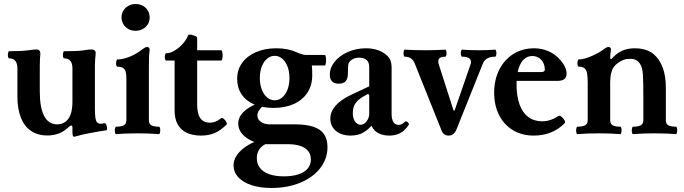

<svg xmlns="http://www.w3.org/2000/svg" viewBox="-20 -666 3417 959"><path d="M341.8 -4.9V-27.8Q341.8 -39.1 336.4 -39.1Q331.5 -39.1 323.7 -32.2Q303.2 -11.2 276.1 -0.2Q249 10.7 217.3 10.7Q168.9 10.7 135.3 -12Q101.6 -34.7 84.2 -78.6Q66.9 -122.6 66.9 -185.1V-324.2Q66.9 -349.1 56.6 -361.8Q46.4 -374.5 25.9 -374.5Q21.5 -374.5 20 -383.5Q18.6 -392.6 20.3 -401.4Q22 -410.2 25.9 -410.2Q89.4 -410.2 122.1 -415Q148.4 -418.9 164.1 -418.9Q171.9 -418.9 176.8 -413.6Q181.6 -408.2 181.6 -397.9Q178.7 -367.2 178.7 -337.9V-208.5Q178.7 -127.9 200.7 -86.4Q222.7 -44.9 265.1 -44.9Q289.6 -44.9 306.9 -57.9Q324.2 -70.8 333 -95.7Q341.8 -120.6 341.8 -156.2V-324.2Q341.8 -374.5 300.8 -374.5Q296.4 -374.5 294.9 -383.5Q293.5 -392.6 295.2 -401.4Q296.9 -410.2 300.8 -410.2Q334 -410.2 357.9 -411.1Q381.8 -412.1 397.9 -414.6Q412.6 -417 421.1 -418Q429.7 -418.9 438 -418.9Q446.8 -418.9 452.4 -414.3Q458 -409.7 458 -400.9Q454.1 -363.3 454.1 -337.9V-125Q454.1 -93.3 456.5 -77.1Q459 -61 465.3 -54.4Q471.7 -47.9 483.9 -47.9Q490.2 -47.9 501 -50.8Q506.8 -52.2 510.7 -43.7Q514.6 -35.2 514.9 -25.4Q515.1 -15.6 510.7 -15.1Q497.1 -13.2 474.4 -9.5Q451.7 -5.9 430.2 -1.5L410.6 2.4Q385.3 7.3 358.9 15.1Q353 17.1 349.6 17.1Q345.7 17.1 343.8 11.5Q341.8 5.9 341.8 -4.9Z M560.1 -33.2Q586.4 -33.2 598.9 -40.5Q611.3 -47.9 611.3 -65.9V-272Q611.3 -293.9 607.9 -306.9Q604.5 -319.8 594.7 -326.4Q585 -333 566.4 -333Q562 -333 560.5 -342Q559.1 -351.1 560.8 -360.1Q562.5 -369.1 566.4 -369.1Q594.7 -369.1 629.6 -383.5Q664.6 -397.9 694.8 -422.4Q701.2 -427.2 705.6 -429.2Q710 -431.2 715.3 -431.2Q721.2 -431.2 724.4 -427.7Q727.5 -424.3 727.5 -418Q725.1 -398.9 724.4 -380.1Q723.6 -361.3 723.6 -333V-65.9Q723.6 -47.9 735.6 -40.5Q747.6 -33.2 773.9 -33.2Q778.3 -33.2 779.8 -23.9Q781.2 -14.6 779.5 -5.4Q777.8 3.9 773.9 3.9Q726.6 0 667 0Q607.4 0 560.1 3.9Q555.7 3.9 554.2 -5.4Q552.7 -14.6 554.4 -23.9Q556.2 -33.2 560.1 -33.2ZM586.9 -579.1Q586.9 -599.1 597.2 -614.5Q607.4 -629.9 623.5 -637.9Q639.6 -646 656.7 -646Q678.2 -646 694.3 -636.7Q710.4 -627.4 719 -612.1Q727.5 -596.7 727.5 -579.1Q727.5 -558.1 717.3 -543Q707 -527.8 690.9 -520Q674.8 -512.2 656.7 -512.2Q635.7 -512.2 619.9 -521.7Q604 -531.2 595.5 -546.6Q586.9 -562 586.9 -579.1Z M852.1 -113.8V-363.8H810.1Q805.7 -363.8 804 -372.8Q802.2 -381.8 804 -390.9Q805.7 -399.9 810.1 -399.9Q829.6 -399.9 852.1 -413.3Q874.5 -426.8 893.1 -447.5Q911.6 -468.3 919.4 -489.3Q920.9 -493.2 927.7 -493.2Q934.6 -493.2 943.4 -490.2Q953.6 -487.3 959.2 -484.1Q964.8 -481 964.8 -476.1V-415H1085Q1089.4 -415 1091.1 -402.1Q1092.8 -389.2 1091.1 -376.5Q1089.4 -363.8 1085 -363.8H964.8V-146Q964.8 -114.3 971.7 -93.8Q978.5 -73.2 992.7 -63.2Q1006.8 -53.2 1028.8 -53.2Q1043 -53.2 1055.9 -58.3Q1068.8 -63.5 1085 -75.7Q1089.4 -79.1 1097.4 -72.5Q1105.5 -65.9 1110.4 -56.6Q1115.2 -47.4 1111.8 -43.9Q1082.5 -14.6 1052.7 -1.7Q1022.9 11.2 984.4 11.2Q941.4 11.2 911.9 -3.2Q882.3 -17.6 867.2 -45.4Q852.1 -73.2 852.1 -113.8Z M1146.5 159.2Q1146.5 137.2 1158.7 116.2Q1170.9 95.2 1194.1 76.4Q1217.3 57.6 1250 43Q1211.9 28.3 1190.9 4.4Q1169.9 -19.5 1169.9 -48.3Q1169.9 -79.6 1194.6 -105.2Q1219.2 -130.9 1266.6 -149.4L1297.9 -141.1Q1281.2 -126.5 1273.4 -114Q1265.6 -101.6 1265.6 -89.4Q1265.6 -69.8 1283 -57.4Q1300.3 -44.9 1327.6 -44.9H1451.7Q1508.8 -44.9 1544.9 -33Q1581.1 -21 1598.4 4.2Q1615.7 29.3 1615.7 68.8Q1615.7 127 1579.6 173.6Q1543.5 220.2 1479.7 246.6Q1416 272.9 1336.4 272.9Q1279.3 272.9 1236.3 258.8Q1193.4 244.6 1169.9 219Q1146.5 193.4 1146.5 159.2ZM1532.7 130.4Q1532.7 106 1519.5 88.9Q1506.3 71.8 1480.5 63Q1454.6 54.2 1417.5 54.2H1305.2Q1285.2 64 1273.9 82.3Q1262.7 100.6 1262.7 123.5Q1262.7 152.3 1278.6 172.9Q1294.4 193.4 1324.7 204.1Q1355 214.8 1397.5 214.8Q1440.4 214.8 1470.7 204.8Q1501 194.8 1516.8 176Q1532.7 157.2 1532.7 130.4ZM1164.6 -272.9Q1164.6 -317.4 1189.2 -351.8Q1213.9 -386.2 1258.3 -405.5Q1302.7 -424.8 1359.9 -424.8Q1388.7 -424.8 1413.1 -420.2Q1437.5 -415.5 1460.9 -405.3Q1476.6 -398.4 1488 -395Q1499.5 -391.6 1505.9 -391.6H1602.1Q1606.4 -391.6 1607.9 -378.4Q1609.4 -365.2 1607.7 -352.1Q1606 -338.9 1602.1 -338.9H1537.6Q1539.1 -327.6 1539.3 -314.9Q1539.6 -302.2 1539.6 -290Q1539.6 -240.7 1515.9 -203.9Q1492.2 -167 1448.5 -147Q1404.8 -127 1346.7 -127Q1290.5 -127 1249.5 -144.5Q1208.5 -162.1 1186.5 -195.1Q1164.6 -228 1164.6 -272.9ZM1425.8 -276.4Q1425.8 -308.1 1416.3 -333.3Q1406.7 -358.4 1389.9 -372.8Q1373 -387.2 1352.1 -387.2Q1331.1 -387.2 1314 -372.8Q1296.9 -358.4 1287.4 -333.3Q1277.8 -308.1 1277.8 -276.4Q1277.8 -244.6 1287.4 -219.2Q1296.9 -193.8 1314 -179.4Q1331.1 -165 1352.1 -165Q1373 -165 1389.9 -179.4Q1406.7 -193.8 1416.3 -219.2Q1425.8 -244.6 1425.8 -276.4Z M1629.9 -73.2Q1629.9 -107.9 1656 -137.9Q1682.1 -168 1732.9 -191.9L1824.2 -234.9V-331.5Q1824.2 -354.5 1811.3 -366.2Q1798.3 -377.9 1773.4 -377.9Q1755.9 -377.9 1742.4 -370.8Q1729 -363.8 1721.7 -351.1Q1719.7 -347.2 1718.8 -335.7Q1717.8 -324.2 1717.8 -301.3Q1717.8 -273.4 1706.8 -260.7Q1695.8 -248 1671.4 -248Q1649.9 -248 1638.7 -259.5Q1627.4 -271 1627.4 -293Q1627.4 -328.1 1652.1 -358.4Q1676.8 -388.7 1718.3 -406.7Q1759.8 -424.8 1808.1 -424.8Q1835.4 -424.8 1858.9 -418.2Q1882.3 -411.6 1900.4 -398.9Q1919.4 -385.7 1927.7 -370.1Q1936 -354.5 1936 -325.7V-97.2Q1936 -70.3 1945.1 -56.2Q1954.1 -42 1971.2 -42Q1979 -42 1986.6 -45.9Q1994.1 -49.8 2003.9 -59.1Q2006.3 -61.5 2011.7 -58.8Q2017.1 -56.2 2020.5 -51Q2023.9 -45.9 2022 -43Q2003.9 -15.1 1980.5 -2Q1957 11.2 1923.8 11.2Q1894.5 11.2 1871.1 -0.2Q1847.7 -11.7 1835.4 -38.1Q1820.8 -21 1804.9 -10.3Q1789.1 0.5 1771 5.9Q1752.9 11.2 1731.4 11.2Q1701.2 11.2 1678.2 0.7Q1655.3 -9.8 1642.6 -29.1Q1629.9 -48.3 1629.9 -73.2ZM1824.2 -97.2V-191.9L1817.9 -196.8Q1788.1 -181.6 1772 -168Q1755.9 -154.3 1749 -138.4Q1742.2 -122.6 1742.2 -99.1Q1742.2 -83.5 1747.3 -70.6Q1752.4 -57.6 1761.5 -50.3Q1770.5 -43 1781.7 -43Q1792 -43 1802 -50.8Q1812 -58.6 1818.1 -71.3Q1824.2 -84 1824.2 -97.2Z M2185.5 -14.2 2051.8 -348.1Q2044.9 -365.7 2032.5 -374.3Q2020 -382.8 2002.4 -382.8Q1998 -382.8 1996.3 -391.6Q1994.6 -400.4 1996.3 -409.2Q1998 -418 2002.4 -418Q2053.2 -415 2103 -415Q2153.3 -415 2203.6 -418Q2208 -418 2209.7 -409.2Q2211.4 -400.4 2209.7 -391.6Q2208 -382.8 2203.6 -382.8Q2186.5 -382.8 2178 -377.4Q2169.4 -372.1 2169.4 -360.8Q2169.4 -350.6 2170.4 -348.1L2245.6 -113.8H2250.5L2330.6 -345.2Q2332.5 -350.6 2332.5 -356.9Q2332.5 -369.6 2321.5 -376.2Q2310.5 -382.8 2288.6 -382.8Q2284.2 -382.8 2282.5 -391.6Q2280.8 -400.4 2282.5 -409.2Q2284.2 -418 2288.6 -418Q2329.6 -415 2370.6 -415Q2411.6 -415 2452.6 -418Q2457 -418 2458.7 -409.2Q2460.4 -400.4 2458.7 -391.6Q2457 -382.8 2452.6 -382.8Q2428.7 -382.8 2413.6 -374Q2398.4 -365.2 2391.6 -348.1L2259.8 -19Q2253.4 -3.9 2243.7 3.7Q2233.9 11.2 2220.7 11.2Q2195.8 11.2 2185.5 -14.2Z M2448.2 -203.1Q2448.2 -267.1 2473.6 -317.6Q2499 -368.2 2544.4 -396.5Q2589.8 -424.8 2647.9 -424.8Q2686.5 -424.8 2720.2 -409.9Q2753.9 -395 2777.8 -367.2Q2793.9 -349.1 2802 -331.5Q2810.1 -314 2810.1 -298.8Q2810.1 -280.3 2799.1 -271.2Q2788.1 -262.2 2766.1 -262.2H2525.4V-306.2H2683.1Q2701.2 -306.2 2701.2 -317.9Q2701.2 -337.9 2693.1 -353.3Q2685.1 -368.7 2670.9 -377.4Q2656.7 -386.2 2638.7 -386.2Q2614.3 -386.2 2596.4 -369.4Q2578.6 -352.5 2569.3 -320.6Q2560.1 -288.6 2560.1 -244.1Q2560.1 -185.5 2575 -144.3Q2589.8 -103 2618.7 -81.5Q2647.5 -60.1 2688.5 -60.1Q2708.5 -60.1 2728.8 -66.7Q2749 -73.2 2770 -86.9Q2775.4 -90.3 2784.4 -83.3Q2793.5 -76.2 2799.1 -65.9Q2804.7 -55.7 2801.3 -51.8Q2771.5 -20.5 2731.9 -4.6Q2692.4 11.2 2646 11.2Q2587.4 11.2 2542.5 -15.6Q2497.6 -42.5 2472.9 -91.1Q2448.2 -139.6 2448.2 -203.1Z M2870.6 -333Q2866.2 -333 2864.7 -342Q2863.3 -351.1 2865 -360.1Q2866.7 -369.1 2870.6 -369.1Q2897.5 -369.1 2936.8 -386.7Q2976.1 -404.3 2999 -422.4L3000.5 -423.8Q3006.3 -427.7 3010.5 -429.4Q3014.6 -431.2 3019.5 -431.2Q3025.4 -431.2 3028.6 -427.7Q3031.7 -424.3 3031.7 -418Q3029.8 -407.7 3028.8 -397.5Q3027.8 -387.2 3027.8 -373L3033.7 -371.1Q3058.6 -399.4 3086.4 -412.1Q3114.3 -424.8 3150.9 -424.8Q3198.2 -424.8 3230 -406Q3261.7 -387.2 3281.7 -347.7Q3293.9 -322.8 3299.8 -293.5Q3305.7 -264.2 3305.7 -227.1V-69.8H3193.4V-172.9Q3193.4 -259.8 3191.2 -292.5Q3189 -325.2 3179.7 -342.3Q3170.4 -358.9 3158 -365.5Q3145.5 -372.1 3127.4 -372.1Q3107.9 -372.1 3094 -366.7Q3080.1 -361.3 3066.4 -351.6Q3053.7 -342.8 3045.4 -330.8Q3037.1 -318.8 3032.5 -300.3Q3027.8 -281.7 3027.8 -254.9V-69.8H2915.5V-252.4Q2915.5 -284.7 2912.1 -301.3Q2908.7 -317.9 2899.2 -325.4Q2889.6 -333 2870.6 -333ZM2864.3 -33.2Q2890.6 -33.2 2903.1 -40.5Q2915.5 -47.9 2915.5 -65.9V-98.6H3027.8V-65.9Q3027.8 -47.9 3039.8 -40.5Q3051.8 -33.2 3078.1 -33.2Q3082.5 -33.2 3084 -23.9Q3085.4 -14.6 3083.7 -5.4Q3082 3.9 3078.1 3.9Q3030.8 0 2971.2 0Q2911.6 0 2864.3 3.9Q2859.9 3.9 2858.4 -5.4Q2856.9 -14.6 2858.6 -23.9Q2860.4 -33.2 2864.3 -33.2ZM3142.1 -33.2Q3168.5 -33.2 3180.9 -40.5Q3193.4 -47.9 3193.4 -65.9V-98.6H3305.7V-65.9Q3305.7 -47.9 3317.6 -40.5Q3329.6 -33.2 3356 -33.2Q3360.4 -33.2 3361.8 -23.9Q3363.3 -14.6 3361.6 -5.4Q3359.9 3.9 3356 3.9Q3308.6 0 3249 0Q3189.5 0 3142.1 3.9Q3137.7 3.9 3136.2 -5.4Q3134.8 -14.6 3136.5 -23.9Q3138.2 -33.2 3142.1 -33.2Z"/></svg>

Font: Junicode Two Beta VF
Style: Regular
Weight: 400
Designer: Peter S. Baker
Foundry: Briery Creek Software
Version: Version 1.031 beta; ttfautohint (v1.8.1.43-b0c9)